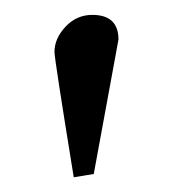

<svg xmlns="http://www.w3.org/2000/svg" viewBox="-20 -664 230 258"><path d="M79.1 -425.8Q53.2 -585 53.2 -594.2Q53.2 -612.3 68.1 -628.2Q83 -644 104 -644Q139.2 -644 139.2 -610.8L106 -430.2Z"/></svg>

Font: Biolilbert
Style: Regular
Weight: 400
Designer: Philipp H. Poll
Foundry: Philipp H. Poll
Version: Version 1.1.0